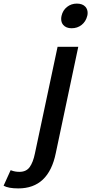

<svg xmlns="http://www.w3.org/2000/svg" viewBox="-208 -810 517 1067"><path d="M-106 237Q-162 237 -188 222L-149 136L-145 137Q-125 145 -100 145Q-62 145 -43 118.5Q-24 92 -14 43L112 -550H227L102 41Q62 237 -106 237ZM190 -653Q159 -653 143 -672Q132 -685 132 -705Q132 -713 134 -722Q141 -753 164.5 -771.5Q188 -790 219 -790Q251 -790 267 -772Q279 -758 279 -738Q279 -730 277 -722Q269 -690 245.5 -671.5Q222 -653 190 -653Z"/></svg>

Font: l_WÎeÑOS 500W
Style: Regular
Weight: 500
Designer: R?O
Version: Version 2.00 June 21, 2023